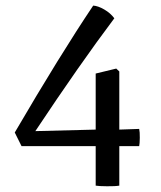

<svg xmlns="http://www.w3.org/2000/svg" viewBox="-20 -554 570 679"><path d="M56.2 -37.1 32.2 -85.4Q192.9 -360.4 309.6 -534.2Q326.7 -533.2 348.6 -520.5Q370.6 -507.8 384.3 -489.3Q262.7 -327.6 105 -90.3L318.4 -95.7V-293.9L391.1 -311.5L401.9 -301.3V-95.7L472.2 -98.1Q474.6 -87.9 474.4 -66.7Q474.1 -45.4 472.2 -37.1H401.9V102.5Q387.7 105 358.4 104.7Q329.1 104.5 318.4 102.5V-37.1Z"/></svg>

Font: Fjord
Style: One
Weight: 400
Designer: Viktoriya Grabowska
Foundry: Viktoriya Grabowska
Version: Version 1.002